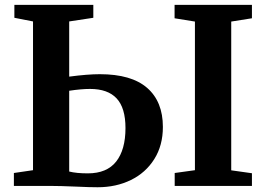

<svg xmlns="http://www.w3.org/2000/svg" viewBox="-20 -763 1089 788"><path d="M295.5 3Q224.5 0 185 0H37V-53L115.5 -64.5V-675L39 -690V-743H363V-690L264 -675V-448.5Q339.5 -458.5 389.5 -458.5Q519.5 -458.5 584 -402.2Q648.5 -346 648.5 -242Q648.5 -166 613.2 -110Q578 -54 517.2 -24.2Q456.5 5.5 380.5 5.5Q347 5.5 295.5 3ZM495 -237.5Q495 -320 458.8 -359Q422.5 -398 349.5 -398Q313.5 -398 264 -390.5V-59Q294 -51.5 340.5 -51.5Q418.5 -51.5 456.8 -100Q495 -148.5 495 -237.5ZM697 -53 780 -64.5V-674.5L696.5 -688V-743H1014V-688L929 -674.5V-64L1014 -52V0H697Z"/></svg>

Font: Merriweather Text
Style: Bold
Weight: 700
Designer: Eben Sorkin
Foundry: Eben Sorkin
Version: Version 2.100